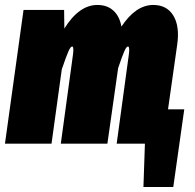

<svg xmlns="http://www.w3.org/2000/svg" viewBox="-32 -574 777 767"><path d="M639.2 -137.2H704.1L660.2 172.9H541L546.9 0H434.1L482.9 -357.9Q486.8 -388.2 479 -388.2Q473.1 -388.2 464.8 -369.6Q456.5 -351.1 439.9 -301.8L397 0H210.9L259.8 -357.9Q263.7 -388.2 255.9 -388.2Q250 -388.2 241.5 -369.1Q232.9 -350.1 214.8 -296.9L173.8 0H-12.2L62 -534.2H224.1L225.1 -460Q283.7 -554.2 356.9 -554.2Q396.5 -554.2 421.1 -531.5Q445.8 -508.8 453.1 -467.8Q510.3 -554.2 580.1 -554.2Q634.8 -554.2 660.6 -511.5Q686.5 -468.8 675.8 -395Z"/></svg>

Font: Fira Sans Compressed Heavy
Style: Italic
Weight: 900
Width: 3
Italic angle: -8°
Designer: Carrois Corporate & Edenspiekermann AG
Foundry: Carrois Corporate GbR & Edenspiekermann AG
Version: Version 4.203;PS 004.203;hotconv 1.0.88;makeotf.lib2.5.64775